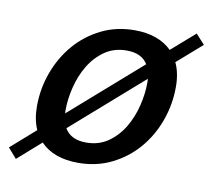

<svg xmlns="http://www.w3.org/2000/svg" viewBox="-88 -874 1119 1024"><g transform="rotate(10 472.0 -362.0)"><path d="M15 -3 148 -120Q124 -173 124 -246Q124 -341 156.5 -429.5Q189 -518 247.5 -586Q306 -654 387.5 -694.5Q469 -735 568 -735Q633 -735 683.5 -717Q734 -699 769 -664L896 -775L944 -722L810 -605Q836 -550 836 -475Q836 -380 804 -291.5Q772 -203 713.5 -135Q655 -67 573 -26.5Q491 14 392 14Q326 14 274.5 -4.5Q223 -23 188 -60L62 51ZM545 -621Q476 -621 425.5 -585.5Q375 -550 342.5 -495.5Q310 -441 294 -376Q278 -311 278 -252Q278 -247 278 -243Q278 -239 279 -234L659 -567Q626 -621 545 -621ZM415 -100Q484 -100 534.5 -135.5Q585 -171 617.5 -225.5Q650 -280 666 -345Q682 -410 682 -469Q682 -475 682 -480.5Q682 -486 681 -492L299 -157Q332 -100 415 -100Z"/></g></svg>

Font: Perun
Style: Bold Italic
Weight: 700
Italic angle: -12°
Foundry: Copyright (c) Stefan Peev, Context Ltd, 2016
Version: Version 1.027